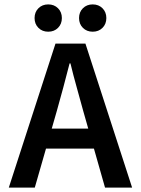

<svg xmlns="http://www.w3.org/2000/svg" viewBox="-20 -852 640 872"><path d="M20 0 232 -654H368L580 0H457L358 -348Q344 -400 328.5 -455Q313 -510 300 -564H296Q282 -510 267.5 -455Q253 -400 238 -348L138 0ZM145 -177V-268H452V-177ZM199 -708Q172 -708 154.5 -725.5Q137 -743 137 -770Q137 -797 154.5 -814.5Q172 -832 199 -832Q226 -832 243.5 -814.5Q261 -797 261 -770Q261 -743 243.5 -725.5Q226 -708 199 -708ZM401 -708Q374 -708 356.5 -725.5Q339 -743 339 -770Q339 -797 356.5 -814.5Q374 -832 401 -832Q428 -832 445.5 -814.5Q463 -797 463 -770Q463 -743 445.5 -725.5Q428 -708 401 -708Z"/></svg>

Font: Source Code Pro ExtraLight SemiBold
Style: Regular
Weight: 600
Monospace: yes
Version: Version 1.018;hotconv 1.0.116;makeotfexe 2.5.65601